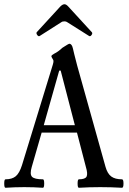

<svg xmlns="http://www.w3.org/2000/svg" viewBox="-22 -885 609 908"><path d="M166 -715Q160 -711 154 -719.5Q148 -728 152 -733L263 -854Q274 -865 283 -865Q291 -865 301 -854L412 -733Q417 -728 411 -719.5Q405 -711 399 -715L296 -780Q291 -784 283 -784Q273 -784 268 -780ZM4 3Q-2 3 -2 -17Q-2 -37 4 -37Q35 -37 52.5 -51.5Q70 -66 82 -104L228 -580Q231 -590 231 -597Q231 -600 226 -608Q221 -616 221 -619Q221 -624 234 -631Q253 -640 273 -659Q302 -678 306 -678Q318 -678 323 -655Q326 -640 343 -575L477 -96Q486 -64 504 -50.5Q522 -37 555 -37Q562 -37 562 -17Q562 3 555 3Q504 0 452 0Q400 0 351 3Q345 3 345 -17Q345 -37 351 -37Q381 -37 387.5 -50Q394 -63 384 -96L342 -258H175L128 -95Q118 -61 129.5 -49Q141 -37 181 -37Q187 -37 187 -17Q187 3 181 3Q138 0 93 0Q49 0 4 3ZM185 -293H332L265 -551H258Z"/></svg>

Font: Junicode Cond Medium
Style: Regular
Weight: 500
Width: 3
Designer: Peter S. Baker
Version: Version 2.201